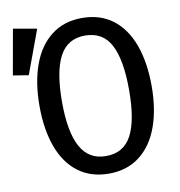

<svg xmlns="http://www.w3.org/2000/svg" viewBox="-135 -802 834 890"><g transform="rotate(-10 281.5 -356.5)"><path d="M307.7 12.8Q222.1 12.8 162.8 -32.1Q103.6 -76.9 73.6 -159Q43.6 -241 43.6 -351.8Q43.6 -461.5 73.6 -544.4Q103.6 -627.2 163.1 -673.3Q222.6 -719.5 307.7 -719.5Q393.3 -719.5 452.6 -674.4Q511.8 -629.2 541.8 -546.7Q571.8 -464.1 571.8 -352.8Q571.8 -243.6 541.8 -161.3Q511.8 -79 452.3 -33.1Q392.8 12.8 307.7 12.8ZM307.7 -636.9Q225.1 -636.9 187.4 -565.9Q149.7 -494.9 149.7 -351.8Q149.7 -210.8 188.2 -140.3Q226.7 -69.7 307.7 -69.7Q390.8 -69.7 428.2 -140Q465.6 -210.3 465.6 -352.8Q465.6 -495.9 428.2 -566.4Q390.8 -636.9 307.7 -636.9ZM-53.3 -512.8 -15.4 -726.2 95.4 -706.7 19.5 -501Z"/></g></svg>

Font: Fira Code Fixed Retina
Style: Regular
Weight: 450
Monospace: yes
Designer: Carrois Corporate, Edenspiekermann AG, Nikita Prokopov
Foundry: Carrois Corporate, Edenspiekermann AG, Nikita Prokopov
Version: Version 5.002